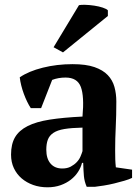

<svg xmlns="http://www.w3.org/2000/svg" viewBox="-20 -785 597 817"><path d="M27 0ZM470 -145Q470 -123 470.5 -107Q471 -91 473 -73L542 -63V-28Q530 -22 509.5 -16Q489 -10 466.5 -4.5Q444 1 422 4.5Q400 8 383 10H349Q339 -13 337 -36Q335 -59 334 -92H329Q324 -72 312 -53.5Q300 -35 281.5 -20.5Q263 -6 238 3Q213 12 182 12Q149 12 121 2Q93 -8 72 -26Q51 -44 39 -69.5Q27 -95 27 -127Q27 -172 44 -201Q61 -230 97.5 -248.5Q134 -267 191.5 -276Q249 -285 331 -289Q339 -375 324 -415Q309 -455 259 -455Q228 -455 202 -445L155 -325H111Q103 -337 95.5 -352.5Q88 -368 81.5 -385.5Q75 -403 70.5 -421Q66 -439 64 -456Q102 -482 162 -497Q222 -512 289 -512Q346 -512 382 -499.5Q418 -487 438.5 -465.5Q459 -444 467 -415Q475 -386 475 -353Q475 -293 472.5 -244.5Q470 -196 470 -145ZM245 -68Q266 -68 281 -76Q296 -84 306.5 -95Q317 -106 322.5 -119Q328 -132 331 -142V-242Q284 -241 254 -236Q224 -231 207 -219.5Q190 -208 183.5 -190.5Q177 -173 177 -148Q177 -110 195 -89Q213 -68 245 -68ZM316 -763Q324 -765 342.5 -764.5Q361 -764 381 -761Q401 -758 417.5 -752.5Q434 -747 439 -741V-717L248 -562L208 -584Z"/></svg>

Font: PT Serif
Style: Bold
Weight: 700
Designer: A.Korolkova, O.Umpeleva, V.Yefimov
Foundry: ParaType Ltd
Version: Version 1.000W OFL; ttfautohint (v1.6)